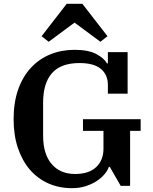

<svg xmlns="http://www.w3.org/2000/svg" viewBox="-20 -970 799 1002"><path d="M356 12Q288 12 232 -13Q176 -38 136 -84.5Q96 -131 73.5 -197.5Q51 -264 51 -348Q51 -436 75 -503.5Q99 -571 142 -617Q185 -663 243 -686.5Q301 -710 369 -710Q442 -710 483.5 -687.5Q525 -665 538 -639H543V-698H646V-481H543V-527Q543 -580 506.5 -610.5Q470 -641 395 -641Q298 -641 251.5 -588.5Q205 -536 205 -434V-262Q205 -166 249.5 -114Q294 -62 372 -62Q444 -62 482 -98Q520 -134 520 -194V-287H413V-348H714V-287H659V0H610L553 -99H548Q542 -81 526 -61.5Q510 -42 485 -25.5Q460 -9 427.5 1.5Q395 12 356 12ZM197 -781 328 -950H410L541 -781L504 -752L369 -852L234 -752Z"/></svg>

Font: IBM Plex Serif SemiBold
Style: Regular
Weight: 600
Designer: Mike Abbink, Paul van der Laan, Pieter van Rosmalen
Foundry: Bold Monday
Version: Version 2.5